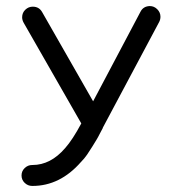

<svg xmlns="http://www.w3.org/2000/svg" viewBox="-20 -492 600 633"><path d="M473 -472Q473 -472 474 -472Q488 -472 498.5 -461.5Q509 -451 509 -437Q509 -428 505 -420Q505 -420 319 -71Q319 -70 319 -70Q318 -69 310.5 -54Q303 -39 298 -31Q293 -23 284.5 -9Q276 5 267 18Q258 31 247 42Q178 121 87 121H86Q72 121 61.5 111Q51 101 51 86.5Q51 72 61.5 62Q72 52 86 52Q86 52 87 52Q147 52 195 -4Q219 -31 248 -85Q248 -85 58 -417Q53 -426 53 -435Q53 -450 63.5 -460Q74 -470 88 -470Q109 -470 119 -452L287 -158Q443 -453 443 -453Q452 -471 473 -472Z"/></svg>

Font: Brass Mono
Style: Regular
Weight: 400
Monospace: yes
Version: Version 1.100; ttfautohint (v1.8.3) -l 8 -r 50 -G 200 -x 14 